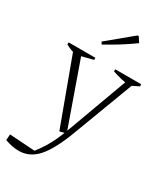

<svg xmlns="http://www.w3.org/2000/svg" viewBox="-238 -809 958 1106"><g transform="rotate(30 240.5 -256.0)"><path d="M-16 185 -13 146 156 157Q182 123 200.5 93Q219 63 235 27.5Q251 -8 269 -57L421 -472H463L302 -45Q253 85 201 144Q149 203 77 203Q56 203 32.5 198.5Q9 194 -16 185ZM224 -11 54 -472H108L267 -22ZM88 -442Q67 -445 48.5 -452Q30 -459 14 -468V-482H192V-468ZM444 -442Q413 -444 383 -451Q353 -458 324 -468V-482H497V-468ZM185 -566 176 -581 338 -715H346L368 -681Q324 -649 278 -620.5Q232 -592 185 -566Z"/></g></svg>

Font: Piazzolla Thin Thin
Style: Regular
Weight: 250
Version: Version 2.005